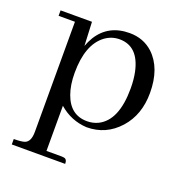

<svg xmlns="http://www.w3.org/2000/svg" viewBox="-114 -524 765 808"><g transform="rotate(20 268.5 -120.0)"><path d="M171.9 161.1V-41Q225.6 5.9 295.9 9.8Q382.8 9.8 441.4 -55.7Q498 -119.1 498 -216.8Q498 -328.1 436.5 -385.7Q393.6 -424.8 332 -424.8Q237.3 -424.8 190.4 -349.6Q178.7 -330.1 170.9 -308.6L166 -415H25.4V-390.6H98.6V102.5Q98.6 147.5 73.2 156.2Q58.6 161.1 25.4 161.1V185.5H264.6Q264.6 164.1 250 162.1Q246.1 161.1 240.2 161.1ZM300.8 -385.7Q385.7 -385.7 408.2 -279.3Q415 -247.1 415 -207Q415 -63.5 337.9 -25.4Q315.4 -14.6 289.1 -14.6Q213.9 -14.6 185.5 -93.8Q170.9 -133.8 170.9 -188.5Q170.9 -315.4 236.3 -364.3Q265.6 -385.7 300.8 -385.7Z"/></g></svg>

Font: Abhaya Libre
Style: Regular
Weight: 400
Designer: Pushpananda Ekanayake, Sol Matas, Pathum Egodawatta
Foundry: Mooniak
Version: Version 1.050 ; ttfautohint (v1.6)